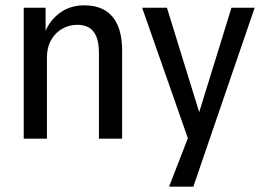

<svg xmlns="http://www.w3.org/2000/svg" viewBox="-20 -520 989 720"><path d="M69 0V-491H151V-397H148Q165 -442 203.5 -471Q242 -500 296 -500Q340 -500 371.5 -482.5Q403 -465 420.5 -427Q438 -389 438 -328V0H351V-321Q351 -360 341 -383.5Q331 -407 313 -417Q295 -427 270 -427Q239 -427 213 -412Q187 -397 171.5 -369.5Q156 -342 156 -305V0Z M614 180 697 -34V34L513 -491H606L733 -80H721L848 -491H935L705 180Z"/></svg>

Font: Nunito Sans 10pt Condensed Medium
Style: Regular
Weight: 500
Width: 3
Designer: Vernon Adams
Foundry: Vernon Adams
Version: Version 3.101;gftools[0.9.27]